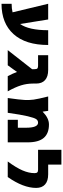

<svg xmlns="http://www.w3.org/2000/svg" viewBox="810 -1540 810 2469"><g transform="rotate(90 1214.5 -305.0)"><path d="M288 -159Q368 -271 368 -520H558Q558 -230 418.5 -75Q279 80 28 80V-50Q88 -50 138 -62L28 -520H230Z M869 -345Q869 -372 859.5 -381Q850 -390 824 -390H689V-520H879Q965 -520 1009.5 -480Q1054 -440 1054 -365V-325Q1054 -246 1077 -171.5Q1100 -97 1154 0H959Q923 -68 905 -119L819 0H624L869 -313Z M1415 -450H1417Q1498 -530 1580 -530Q1696 -530 1753 -463Q1810 -396 1810 -255V0H1520V-130H1622V-235Q1622 -390 1557 -390Q1529 -390 1512 -366.5Q1495 -343 1474.5 -257Q1454 -171 1430 0H1240Q1262 -156 1265 -216.5Q1268 -277 1260.5 -333Q1253 -389 1220 -520H1405Z M2056 0Q2136 -109 2171 -190.5Q2206 -272 2206 -345Q2206 -370 2196 -380Q2186 -390 2161 -390H1906V-690H2096V-520H2221Q2307 -520 2351.5 -480Q2396 -440 2396 -365Q2396 -200 2256 0Z"/></g></svg>

Font: Mplus 1p Black
Style: Regular
Weight: 900
Version: Version 1.061